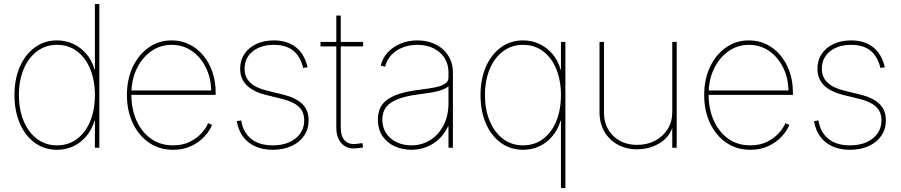

<svg xmlns="http://www.w3.org/2000/svg" viewBox="-20 -748 4561 972"><path d="M268.6 10.3Q204.6 10.3 155.8 -25.4Q106.9 -61 80.1 -123.8Q53.2 -186.5 53.2 -267.1Q53.2 -347.2 80.3 -409.7Q107.4 -472.2 156.2 -507.8Q205.1 -543.5 268.6 -543.5Q314 -543.5 352.3 -525.1Q390.6 -506.8 418.5 -473.6Q446.3 -440.4 458.5 -396H460.4V-727.5H482.9V0H460.4V-136.7H458.5Q445.3 -92.8 418 -59.6Q390.6 -26.4 352.5 -8.1Q314.5 10.3 268.6 10.3ZM268.6 -12.2Q327.1 -12.2 370.4 -44.9Q413.6 -77.6 437 -135.3Q460.4 -192.9 460.4 -267.1Q460.4 -340.8 436.8 -398.4Q413.1 -456.1 369.9 -488.5Q326.7 -521 268.6 -521Q211.4 -521 167.7 -488.5Q124 -456.1 99.9 -398.4Q75.7 -340.8 75.7 -267.1Q75.7 -192.9 99.9 -135.3Q124 -77.6 167.5 -44.9Q210.9 -12.2 268.6 -12.2Z M856 10.3Q786.6 10.3 733.9 -26.1Q681.2 -62.5 651.9 -125.2Q622.6 -188 622.6 -267.1Q622.6 -346.2 651.9 -408.7Q681.2 -471.2 732.4 -507.3Q783.7 -543.5 849.1 -543.5Q897.5 -543.5 938 -523.7Q978.5 -503.9 1008.5 -468Q1038.6 -432.1 1055.2 -384.3Q1071.8 -336.4 1071.8 -279.8V-267.6H634.3V-290H1058.6L1049.3 -282.2Q1049.3 -349.6 1023.2 -403.8Q997.1 -458 951.9 -489.5Q906.7 -521 849.1 -521Q791.5 -521 745.4 -488.5Q699.2 -456.1 672.1 -399.7Q645 -343.3 645 -271V-269Q645 -197.3 670.4 -139.2Q695.8 -81.1 743.2 -46.6Q790.5 -12.2 856 -12.2Q904.8 -12.2 940.4 -29.8Q976.1 -47.4 999.8 -73.5Q1023.4 -99.6 1033.7 -124.5L1053.7 -115.7Q1041.5 -85.9 1014.9 -56.9Q988.3 -27.8 948.2 -8.8Q908.2 10.3 856 10.3Z M1360.4 10.3Q1309.6 10.3 1271.2 -7.3Q1232.9 -24.9 1209.5 -57.4Q1186 -89.8 1178.7 -134.8L1201.2 -138.2Q1210.4 -78.6 1251.2 -45.4Q1292 -12.2 1360.4 -12.2Q1432.6 -12.2 1476.3 -47.4Q1520 -82.5 1520 -139.2Q1520 -181.6 1492.9 -207.3Q1465.8 -232.9 1412.6 -246.1L1326.2 -267.6Q1262.2 -283.2 1229 -316.2Q1195.8 -349.1 1195.8 -399.9Q1195.8 -442.9 1217.5 -475.1Q1239.3 -507.3 1277.8 -525.4Q1316.4 -543.5 1367.2 -543.5Q1412.6 -543.5 1447 -527.8Q1481.4 -512.2 1504.2 -482.2Q1526.9 -452.1 1537.1 -407.7L1514.6 -403.8Q1501.5 -461.9 1464.6 -491.5Q1427.7 -521 1367.2 -521Q1300.3 -521 1259.3 -487.8Q1218.3 -454.6 1218.3 -399.9Q1218.3 -357.4 1246.3 -330.3Q1274.4 -303.2 1330.1 -289.6L1417.5 -268.1Q1478 -252.9 1510.3 -221.7Q1542.5 -190.4 1542.5 -139.2Q1542.5 -94.7 1519.5 -61Q1496.6 -27.3 1455.6 -8.5Q1414.6 10.3 1360.4 10.3Z M1818.4 -535.6V-513.2H1602.5V-535.6ZM1682.6 -669.4H1705.1V-102.1Q1705.1 -56.6 1727.5 -34.9Q1750 -13.2 1791 -20.5Q1796.9 -21 1803 -22Q1809.1 -22.9 1814.5 -23.4L1818.4 -1.5Q1812 -0.5 1805.9 0.2Q1799.8 1 1793.5 1.5Q1741.2 10.3 1711.9 -19Q1682.6 -48.3 1682.6 -102.1Z M2062.5 10.3Q2017.6 10.3 1978.8 -7.1Q1939.9 -24.4 1916.5 -58.8Q1893.1 -93.3 1893.1 -143.6Q1893.1 -172.9 1902.8 -197Q1912.6 -221.2 1935.8 -240Q1959 -258.8 1999.5 -272.2Q2040 -285.6 2101.6 -293.5Q2142.6 -298.3 2176.3 -304.4Q2210 -310.5 2230.2 -322.5Q2250.5 -334.5 2250.5 -355.5V-381.3Q2250.5 -423.3 2230.5 -454.6Q2210.4 -485.8 2175 -503.4Q2139.6 -521 2092.8 -521Q2051.8 -521 2017.6 -507.3Q1983.4 -493.7 1960.4 -468.8Q1937.5 -443.8 1929.7 -410.2L1907.7 -416Q1916.5 -454.1 1942.9 -482.7Q1969.2 -511.2 2008.1 -527.3Q2046.9 -543.5 2092.8 -543.5Q2133.8 -543.5 2166.7 -531.2Q2199.7 -519 2223.6 -497.1Q2247.6 -475.1 2260.3 -445.6Q2272.9 -416 2272.9 -381.3V0H2250.5V-108.9H2248.5Q2232.4 -73.2 2204.8 -46.4Q2177.2 -19.5 2141.1 -4.6Q2105 10.3 2062.5 10.3ZM2062.5 -12.2Q2114.7 -12.2 2157.2 -38.3Q2199.7 -64.5 2225.1 -112.8Q2250.5 -161.1 2250.5 -227.1V-311Q2240.2 -302.7 2226.3 -296.6Q2212.4 -290.5 2194.8 -286.1Q2177.2 -281.7 2155.5 -278.3Q2133.8 -274.9 2107.4 -271.5Q2035.2 -262.7 1993.2 -245.8Q1951.2 -229 1933.3 -203.9Q1915.5 -178.7 1915.5 -143.6Q1915.5 -103 1935.1 -73.5Q1954.6 -43.9 1988 -28.1Q2021.5 -12.2 2062.5 -12.2Z M2842.3 204.1H2819.8V-136.7H2817.9Q2804.7 -92.8 2777.3 -59.6Q2750 -26.4 2711.9 -8.1Q2673.8 10.3 2627.9 10.3Q2564 10.3 2515.1 -25.4Q2466.3 -61 2439.5 -123.8Q2412.6 -186.5 2412.6 -267.1Q2412.6 -347.2 2439.7 -409.7Q2466.8 -472.2 2515.6 -507.8Q2564.5 -543.5 2627.9 -543.5Q2673.3 -543.5 2711.7 -525.1Q2750 -506.8 2777.8 -473.6Q2805.7 -440.4 2817.9 -396H2819.8V-535.6H2842.3ZM2627.9 -12.2Q2686.5 -12.2 2729.7 -44.9Q2772.9 -77.6 2796.4 -135.3Q2819.8 -192.9 2819.8 -267.1Q2819.8 -340.8 2796.1 -398.4Q2772.5 -456.1 2729.2 -488.5Q2686 -521 2627.9 -521Q2570.8 -521 2527.1 -488.5Q2483.4 -456.1 2459.2 -398.4Q2435.1 -340.8 2435.1 -267.1Q2435.1 -192.9 2459.2 -135.3Q2483.4 -77.6 2526.9 -44.9Q2570.3 -12.2 2627.9 -12.2Z M3205.6 7.8Q3149.9 7.8 3106.9 -15.9Q3064 -39.6 3039.6 -81.8Q3015.1 -124 3015.1 -179.7V-535.6H3037.6V-179.7Q3037.6 -105.5 3084.5 -60.1Q3131.3 -14.6 3205.6 -14.6Q3256.3 -14.6 3296.6 -35.9Q3336.9 -57.1 3360.1 -94.5Q3383.3 -131.8 3383.3 -179.7V-535.6H3405.8V0H3383.3V-117.2H3389.2Q3371.6 -54.7 3319.8 -23.4Q3268.1 7.8 3205.6 7.8Z M3778.3 10.3Q3709 10.3 3656.2 -26.1Q3603.5 -62.5 3574.2 -125.2Q3544.9 -188 3544.9 -267.1Q3544.9 -346.2 3574.2 -408.7Q3603.5 -471.2 3654.8 -507.3Q3706.1 -543.5 3771.5 -543.5Q3819.8 -543.5 3860.4 -523.7Q3900.9 -503.9 3930.9 -468Q3960.9 -432.1 3977.5 -384.3Q3994.1 -336.4 3994.1 -279.8V-267.6H3556.6V-290H3981L3971.7 -282.2Q3971.7 -349.6 3945.6 -403.8Q3919.4 -458 3874.3 -489.5Q3829.1 -521 3771.5 -521Q3713.9 -521 3667.7 -488.5Q3621.6 -456.1 3594.5 -399.7Q3567.4 -343.3 3567.4 -271V-269Q3567.4 -197.3 3592.8 -139.2Q3618.2 -81.1 3665.5 -46.6Q3712.9 -12.2 3778.3 -12.2Q3827.1 -12.2 3862.8 -29.8Q3898.4 -47.4 3922.1 -73.5Q3945.8 -99.6 3956.1 -124.5L3976.1 -115.7Q3963.9 -85.9 3937.3 -56.9Q3910.6 -27.8 3870.6 -8.8Q3830.6 10.3 3778.3 10.3Z M4282.7 10.3Q4231.9 10.3 4193.6 -7.3Q4155.3 -24.9 4131.8 -57.4Q4108.4 -89.8 4101.1 -134.8L4123.5 -138.2Q4132.8 -78.6 4173.6 -45.4Q4214.4 -12.2 4282.7 -12.2Q4355 -12.2 4398.7 -47.4Q4442.4 -82.5 4442.4 -139.2Q4442.4 -181.6 4415.3 -207.3Q4388.2 -232.9 4335 -246.1L4248.5 -267.6Q4184.6 -283.2 4151.4 -316.2Q4118.2 -349.1 4118.2 -399.9Q4118.2 -442.9 4139.9 -475.1Q4161.6 -507.3 4200.2 -525.4Q4238.8 -543.5 4289.6 -543.5Q4335 -543.5 4369.4 -527.8Q4403.8 -512.2 4426.5 -482.2Q4449.2 -452.1 4459.5 -407.7L4437 -403.8Q4423.8 -461.9 4387 -491.5Q4350.1 -521 4289.6 -521Q4222.7 -521 4181.6 -487.8Q4140.6 -454.6 4140.6 -399.9Q4140.6 -357.4 4168.7 -330.3Q4196.8 -303.2 4252.4 -289.6L4339.8 -268.1Q4400.4 -252.9 4432.6 -221.7Q4464.8 -190.4 4464.8 -139.2Q4464.8 -94.7 4441.9 -61Q4418.9 -27.3 4377.9 -8.5Q4336.9 10.3 4282.7 10.3Z"/></svg>

Font: Inter 20pt Thin
Style: Regular
Weight: 250
Version: Version 4.001;git-66647c0bb